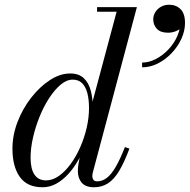

<svg xmlns="http://www.w3.org/2000/svg" viewBox="-20 -780 800 810"><path d="M376.5 10Q341.5 10 325 -9Q308.5 -28 308.5 -58Q308.5 -62 308.8 -69.5Q309 -77 310.5 -85L325 -165.5L357.5 -248L359 -308.5L472 -730.5H389.5V-750H557.5L371.5 -52Q369.5 -44.5 369.5 -36Q369.5 -28 374 -21.5Q378.5 -15 390 -15Q412 -15 431 -29.8Q450 -44.5 468.5 -76.5Q487 -108.5 507 -159.5L526 -153Q504.5 -95.5 483 -59.5Q461.5 -23.5 435.8 -6.8Q410 10 376.5 10ZM159.5 10Q94.5 10 63.5 -33.8Q32.5 -77.5 32.5 -152.5Q32.5 -210 54.2 -266.2Q76 -322.5 112 -368.5Q148 -414.5 190.8 -442.2Q233.5 -470 276 -470Q312.5 -470 333.2 -450.5Q354 -431 362.8 -398Q371.5 -365 371.5 -325.5Q371.5 -291 364.2 -252.8Q357 -214.5 343.5 -177Q330 -139.5 311 -105.8Q292 -72 268.2 -46Q244.5 -20 217.2 -5Q190 10 159.5 10ZM174 -19Q202 -19 228.5 -37.8Q255 -56.5 278 -88Q301 -119.5 318.5 -159.2Q336 -199 345.8 -241.5Q355.5 -284 355.5 -324Q355.5 -360.5 348.5 -387.2Q341.5 -414 326.5 -429Q311.5 -444 287 -444Q261 -444 235.5 -422.5Q210 -401 187 -365.5Q164 -330 146.5 -286.5Q129 -243 119 -198.5Q109 -154 109 -115Q109 -67.5 125.5 -43.2Q142 -19 174 -19ZM579.5 -496V-516Q609 -516 638.5 -531.5Q668 -547 692 -573Q716 -599 729.2 -630.5Q742.5 -662 739.5 -694H758.5Q758.5 -678.5 748.2 -666.8Q738 -655 722 -648.5Q706 -642 689 -642Q657 -642 641.8 -658.5Q626.5 -675 626.5 -698Q626.5 -714.5 635.2 -728.8Q644 -743 659.2 -751.5Q674.5 -760 693.5 -760Q723 -760 741.8 -741.2Q760.5 -722.5 760.5 -683Q760.5 -649.5 745.2 -616.2Q730 -583 704 -555.8Q678 -528.5 645.8 -512.2Q613.5 -496 579.5 -496Z"/></svg>

Font: Bodoni Moda 11pt
Style: Italic
Weight: 400
Italic angle: -13°
Version: Version 2.004